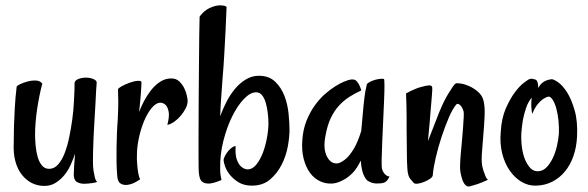

<svg xmlns="http://www.w3.org/2000/svg" viewBox="-20 -669 2154 703"><path d="M252.9 -363.3Q252.9 -374 266.1 -379.4Q279.3 -384.8 294.4 -384.8Q309.6 -384.8 322.3 -379.4Q335 -374 334 -365.2Q333 -358.4 332 -338.4Q331.1 -318.4 329.6 -291Q328.1 -263.7 326.2 -232.4Q324.2 -201.2 322.8 -171.4Q321.3 -141.6 320.8 -116.2Q320.3 -90.8 320.3 -77.1Q320.3 -59.6 322.3 -44.9Q324.2 -32.2 327.1 -20Q330.1 -7.8 335.9 -2.9Q328.1 0 319.8 1Q311.5 2 304.7 2.9Q296.9 3.9 289.1 3.9Q272.5 3.9 261.2 -2.9Q250 -9.8 250 -31.2Q250 -42 251.5 -62.5Q252.9 -83 254.9 -106.4Q248 -85.9 238.3 -64.5Q228.5 -43 214.4 -26.4Q200.2 -9.8 182.6 1Q165 11.7 142.6 11.7Q117.2 11.7 96.2 1Q75.2 -9.8 59.6 -29.8Q43.9 -49.8 36.1 -79.1Q28.3 -108.4 30.3 -146.5Q30.3 -175.8 31.2 -209Q32.2 -237.3 34.2 -274.4Q36.1 -311.5 41 -351.6Q42 -355.5 54.7 -361.3Q67.4 -367.2 83 -371.1Q98.6 -375 113.3 -374Q127.9 -373 134.8 -362.3Q129.9 -344.7 125 -320.8Q120.1 -296.9 116.2 -271.5Q112.3 -246.1 110.4 -221.7Q108.4 -197.3 108.4 -176.8Q108.4 -158.2 110.4 -136.2Q112.3 -114.3 117.7 -95.2Q123 -76.2 133.3 -63.5Q143.6 -50.8 160.2 -50.8Q178.7 -50.8 192.9 -66.9Q207 -83 216.8 -108.4Q226.6 -133.8 233.4 -166.5Q240.2 -199.2 244.6 -231.4Q249 -263.7 250.5 -293.5Q252 -323.2 252.9 -343.8V-363.3Z M667 -299.8Q667 -286.1 659.7 -272Q652.3 -257.8 641.6 -245.1Q630.9 -232.4 617.7 -223.1Q604.5 -213.9 592.8 -211.9Q600.6 -242.2 597.7 -258.8Q594.7 -275.4 587.9 -283.2Q580.1 -292 568.4 -293Q550.8 -293 534.7 -272.9Q518.6 -252.9 506.8 -224.1Q495.1 -195.3 488.3 -162.6Q481.4 -129.9 481.4 -103.5Q480.5 -85 482.4 -67.4Q483.4 -52.7 485.8 -37.1Q488.3 -21.5 493.2 -12.7Q487.3 -7.8 474.1 -1Q460.9 5.9 446.8 7.8Q432.6 9.8 421.4 2.9Q410.2 -3.9 409.2 -26.4Q407.2 -47.9 406.7 -74.7Q406.2 -101.6 406.7 -128.4Q407.2 -155.3 408.2 -181.6Q409.2 -208 411.1 -230.5Q413.1 -273.4 413.1 -296.9Q413.1 -320.3 412.1 -341.8Q412.1 -345.7 425.3 -353Q438.5 -360.4 454.6 -366.2Q470.7 -372.1 484.4 -373Q498 -374 498 -367.2Q498 -356.4 495.6 -324.7Q493.2 -293 489.3 -258.8Q496.1 -277.3 507.3 -298.8Q518.6 -320.3 533.2 -338.9Q547.9 -357.4 566.4 -369.6Q585 -381.8 607.4 -381.8Q625 -381.8 636.2 -371.1Q647.5 -360.4 654.3 -346.7Q661.1 -333 664.1 -319.3Q667 -305.7 667 -299.8Z M710.9 -608.4Q718.8 -619.1 728 -627Q737.3 -634.8 747.1 -639.6Q757.8 -644.5 769.5 -647.5Q778.3 -649.4 786.1 -649.4Q793 -649.4 799.3 -648.4Q805.7 -647.5 809.6 -643.6Q807.6 -596.7 806.2 -564Q804.7 -531.2 803.2 -506.8Q801.8 -482.4 800.8 -463.4Q799.8 -444.3 798.3 -424.8Q796.9 -405.3 794.9 -382.3Q793 -359.4 791 -327.1Q789.1 -306.6 788.1 -285.6Q787.1 -264.6 786.1 -243.2Q794.9 -267.6 808.1 -293.9Q821.3 -320.3 838.9 -341.8Q856.4 -363.3 878.9 -377.4Q901.4 -391.6 927.7 -391.6Q964.8 -391.6 987.3 -370.1Q1009.8 -348.6 1021.5 -317.9Q1033.2 -287.1 1036.6 -252.9Q1040 -218.8 1040 -192.4Q1040 -167 1033.7 -132.3Q1027.3 -97.7 1011.2 -65.9Q995.1 -34.2 968.8 -11.7Q942.4 10.7 902.3 10.7Q874 10.7 854.5 -1Q835 -12.7 822.3 -28.3Q809.6 -43.9 804.2 -59.6Q798.8 -75.2 798.8 -82Q798.8 -88.9 803.7 -98.1Q808.6 -107.4 815.4 -115.7Q822.3 -124 830.1 -129.4Q837.9 -134.8 842.8 -133.8Q840.8 -101.6 847.2 -84.5Q853.5 -67.4 862.3 -59.6Q873 -49.8 885.7 -48.8Q904.3 -48.8 918.5 -66.4Q932.6 -84 942.4 -109.4Q952.1 -134.8 957.5 -164.6Q962.9 -194.3 962.9 -217.8Q962.9 -235.4 960.4 -255.4Q958 -275.4 953.1 -292.5Q948.2 -309.6 939.5 -320.3Q930.7 -331.1 918 -331.1Q896.5 -331.1 873 -306.6Q849.6 -282.2 830.1 -242.7Q810.5 -203.1 797.9 -153.3Q785.2 -103.5 786.1 -51.8Q786.1 -38.1 787.6 -27.8Q789.1 -17.6 791 -9.8Q767.6 0 753.9 2Q746.1 3.9 741.2 2.9Q727.5 2.9 718.8 -4.9Q710 -12.7 708 -38.1Q707 -46.9 707 -86.4Q707 -126 707 -182.1Q707 -238.3 707.5 -303.7Q708 -369.1 708.5 -429.7Q709 -490.2 709.5 -538.6Q710 -586.9 710.9 -608.4Z M1378.9 -49.8Q1380.9 -43 1384.8 -37.1Q1387.7 -32.2 1393.1 -27.8Q1398.4 -23.4 1406.2 -22.5Q1399.4 -8.8 1392.6 -3.9Q1388.7 -1 1385.7 0Q1377 2.9 1359.4 2.9Q1341.8 2.9 1325.2 -7.8Q1319.3 -12.7 1314.5 -22.5Q1309.6 -30.3 1306.2 -44.4Q1302.7 -58.6 1300.8 -81.1Q1287.1 -51.8 1270 -34.7Q1252.9 -17.6 1236.3 -9.8Q1217.8 1 1198.2 2.9Q1173.8 4.9 1151.9 -5.4Q1129.9 -15.6 1114.7 -36.6Q1099.6 -57.6 1091.8 -87.9Q1084 -118.2 1086.9 -156.2Q1089.8 -196.3 1102.5 -227.5Q1115.2 -258.8 1132.8 -283.2Q1150.4 -307.6 1169.9 -324.7Q1189.5 -341.8 1207.5 -353Q1225.6 -364.3 1238.8 -369.6Q1252 -375 1255.9 -376Q1266.6 -378.9 1274.4 -377.9Q1282.2 -377 1288.1 -369.1Q1290 -366.2 1293 -362.3Q1294.9 -358.4 1297.9 -352.1Q1300.8 -345.7 1302.7 -337.9Q1279.3 -327.1 1258.8 -314Q1238.3 -300.8 1221.2 -282.2Q1204.1 -263.7 1191.4 -237.3Q1178.7 -210.9 1171.9 -172.9Q1162.1 -125 1177.2 -95.7Q1192.4 -66.4 1218.8 -71.3Q1234.4 -76.2 1249 -89.8Q1261.7 -101.6 1275.9 -125Q1290 -148.4 1302.7 -189.5Q1307.6 -248 1311 -281.7Q1314.5 -315.4 1317.4 -333Q1321.3 -353.5 1323.2 -360.4Q1326.2 -365.2 1335 -369.6Q1343.8 -374 1354.5 -377Q1365.2 -379.9 1374 -380.4Q1382.8 -380.9 1385.7 -379.9Q1387.7 -378.9 1387.7 -356Q1387.7 -333 1386.2 -298.3Q1384.8 -263.7 1382.8 -223.1Q1380.9 -182.6 1379.4 -146.5Q1377.9 -110.4 1377.4 -83.5Q1377 -56.6 1378.9 -49.8Z M1564.5 -26.4Q1563.5 -20.5 1554.2 -14.2Q1544.9 -7.8 1532.7 -2.9Q1520.5 2 1509.8 3.4Q1499 4.9 1495.1 1Q1491.2 -2.9 1482.4 -13.7Q1473.6 -24.4 1471.7 -48.8Q1469.7 -74.2 1469.7 -112.8Q1469.7 -151.4 1468.8 -198.2V-237.3Q1468.8 -254.9 1468.3 -278.3Q1467.8 -301.8 1466.8 -327.1Q1475.6 -332 1484.9 -336.4Q1494.1 -340.8 1502 -343.8Q1510.7 -347.7 1518.6 -349.6Q1539.1 -355.5 1549.8 -356.4Q1560.5 -357.4 1562.5 -349.6Q1563.5 -343.8 1561.5 -321.3Q1559.6 -301.8 1556.6 -262.2Q1553.7 -222.7 1546.9 -152.3Q1559.6 -183.6 1567.9 -206.1Q1576.2 -228.5 1582 -242.2Q1587.9 -258.8 1592.8 -268.6Q1597.7 -281.2 1605.5 -296.9Q1613.3 -312.5 1621.6 -326.2Q1629.9 -339.8 1637.2 -350.6Q1644.5 -361.3 1648.4 -363.3Q1651.4 -365.2 1666 -363.3Q1680.7 -361.3 1697.3 -354Q1713.9 -346.7 1729.5 -333.5Q1745.1 -320.3 1750 -301.8Q1755.9 -280.3 1754.4 -245.1Q1752.9 -210 1749.5 -172.9Q1746.1 -135.7 1744.1 -102.5Q1742.2 -69.3 1748 -51.8Q1750 -42 1753.9 -34.2Q1755.9 -26.4 1759.3 -20Q1762.7 -13.7 1766.6 -10.7Q1743.2 0 1728.5 4.9Q1713.9 9.8 1706.1 11.7Q1696.3 14.6 1692.4 13.7Q1683.6 10.7 1677.2 -1Q1670.9 -12.7 1666 -38.1Q1664.1 -45.9 1664.6 -64Q1665 -82 1667 -105Q1668.9 -127.9 1671.4 -152.8Q1673.8 -177.7 1675.3 -199.7Q1676.8 -221.7 1677.7 -237.8Q1678.7 -253.9 1677.7 -259.8Q1672.9 -277.3 1664.1 -284.7Q1655.3 -292 1650.4 -286.1Q1637.7 -271.5 1623.5 -238.8Q1609.4 -206.1 1596.7 -167.5Q1584 -128.9 1575.2 -90.8Q1566.4 -52.7 1564.5 -26.4Z M2092.8 -168Q2090.8 -129.9 2079.6 -97.7Q2068.4 -65.4 2048.8 -41.5Q2029.3 -17.6 2002.4 -3.9Q1975.6 9.8 1943.4 10.7Q1915 11.7 1890.1 -2.9Q1865.2 -17.6 1846.7 -43.9Q1828.1 -70.3 1818.8 -106.9Q1809.6 -143.6 1813.5 -186.5Q1816.4 -236.3 1832 -272Q1847.7 -307.6 1865.2 -331.1Q1882.8 -354.5 1897.9 -365.7Q1913.1 -377 1917 -378.9Q1923.8 -381.8 1929.7 -380.4Q1935.5 -378.9 1942.4 -377Q1944.3 -376 1946.3 -372.1Q1950.2 -365.2 1951.2 -346.7Q1956.1 -357.4 1963.9 -364.3Q1971.7 -371.1 1979.5 -374Q1989.3 -377.9 1999 -378.9Q2005.9 -379.9 2022.9 -368.2Q2040 -356.4 2056.2 -331.1Q2072.3 -305.7 2084 -265.1Q2095.7 -224.6 2092.8 -168ZM2026.4 -179.7Q2027.3 -203.1 2024.9 -227.1Q2022.5 -251 2017.1 -271Q2011.7 -291 2003.9 -303.2Q1996.1 -315.4 1988.3 -315.4Q1979.5 -313.5 1968.8 -306.6Q1960 -300.8 1949.2 -288.1Q1938.5 -275.4 1928.7 -252Q1927.7 -254.9 1926.8 -262.7Q1925.8 -269.5 1925.3 -280.8Q1924.8 -292 1926.8 -311.5Q1913.1 -294.9 1905.8 -272.5Q1898.4 -250 1894.5 -229.5Q1890.6 -205.1 1888.7 -180.7Q1887.7 -154.3 1891.1 -128.9Q1894.5 -103.5 1902.8 -84Q1911.1 -64.5 1922.9 -52.7Q1934.6 -41 1951.2 -42Q1967.8 -43 1980.5 -55.7Q1993.2 -68.4 2002.9 -87.9Q2012.7 -107.4 2018.6 -131.8Q2024.4 -156.2 2026.4 -179.7Z"/></svg>

Font: Rancho
Style: Regular
Weight: 400
Designer: Font Diner, Inc
Foundry: Font Diner, Inc
Version: Version 1.001